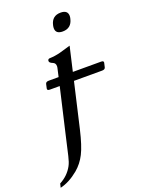

<svg xmlns="http://www.w3.org/2000/svg" viewBox="-228 -764 838 1120"><g transform="rotate(-20 191.0 -204.0)"><path d="M168.9 -5.9Q146.5 90.3 122.6 137.2Q99.1 184.1 59.6 217.3Q3.4 263.7 -53.2 276.9L-47.4 252.4Q5.4 224.6 32.7 174.3Q43.5 154.3 51.8 118.2Q60.1 82 79.6 -2.9L144.5 -282.7H83.5Q65.4 -282.7 68.4 -295.4L74.2 -321.3Q77.1 -334 95.2 -334H156.2L167.5 -383.8Q169.4 -391.1 169.4 -397.5Q169.4 -417 152.3 -423.3Q132.3 -431.2 132.8 -441.9Q132.8 -443.4 132.8 -444.8Q135.3 -455.1 145.5 -455.1Q178.2 -456.1 211.9 -464.8Q245.1 -473.6 279.3 -484.4L244.6 -334H419.4Q435.1 -334 435.1 -324.7Q435.1 -323.2 434.6 -321.3L428.7 -295.4Q425.8 -282.7 407.7 -282.7H232.9ZM295.4 -683.6Q338.9 -683.6 339.4 -647.9Q339.4 -639.6 336.9 -629.9Q324.2 -575.7 270.5 -575.7Q227.1 -575.7 227.1 -611.3Q227.1 -619.6 229.5 -629.9Q241.7 -683.6 295.4 -683.6Z"/></g></svg>

Font: Caudex
Style: Italic
Weight: 400
Italic angle: -13°
Version: Version 1.04